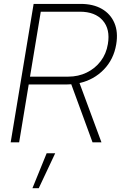

<svg xmlns="http://www.w3.org/2000/svg" viewBox="-20 -748 636 1009"><path d="M36.1 0 156.7 -727.5H403.8Q469.7 -727.5 515.4 -701.2Q561 -674.8 581.3 -627.2Q601.6 -579.6 590.8 -515.1Q577.6 -436 525.4 -382.3Q473.1 -328.6 397.9 -311.5L513.2 0H466.3L354.5 -305.2Q343.8 -304.2 332.5 -304.2H130.9L80.6 0ZM137.7 -345.2H338.4Q391.6 -345.2 435.8 -366.7Q480 -388.2 509.3 -426.8Q538.6 -465.3 546.9 -516.6Q560.1 -594.7 519.8 -640.6Q479.5 -686.5 399.9 -686.5H194.3ZM150.4 241.2 225.1 57.6H270L183.6 241.2Z"/></svg>

Font: Inter Display ExtraLight
Style: Italic
Weight: 200
Italic angle: -9.39999°
Designer: Rasmus Andersson
Foundry: rsms
Version: Version 4.000;git-a52131595